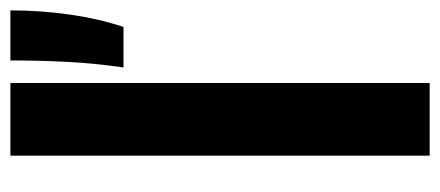

<svg xmlns="http://www.w3.org/2000/svg" viewBox="-259 -589 848 370"><g transform="rotate(-90 165.0 -404.0)"><path d="M50 0V-808H190V0ZM220 -590Q228 -646 230.8 -698.8Q233.5 -751.5 233.5 -808H330Q330 -749.5 321.8 -692.5Q313.5 -635.5 298 -590Z"/></g></svg>

Font: Encode Sans Condensed
Style: Bold
Weight: 700
Width: 3
Designer: Multiple Designers
Foundry: Impallari Type
Version: Version 3.000; ttfautohint (v1.8.3) -l 8 -r 50 -G 200 -x 14 